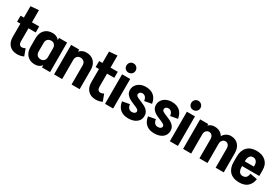

<svg xmlns="http://www.w3.org/2000/svg" viewBox="75 -1815 4222 2900"><g transform="rotate(30 2186.5 -364.5)"><path d="M376 -9Q322 16 265 16Q177 16 127.5 -36Q78 -88 78 -180V-410H20V-515H78V-714L219 -726V-515H345V-410H219V-181Q219 -147 234 -128.5Q249 -110 275 -110Q303 -110 332 -128Z M691 -515H832V0H691V-38Q648 16 572 16Q486 16 436 -37.5Q386 -91 386 -183V-332Q386 -424 436 -477.5Q486 -531 572 -531Q647 -531 691 -478ZM691 -183V-332Q691 -372 669.5 -396Q648 -420 613 -420Q573 -420 550 -396.5Q527 -373 527 -332V-183Q527 -142 550 -118.5Q573 -95 613 -95Q648 -95 669.5 -119Q691 -143 691 -183Z M1348 0H1207V-332Q1207 -373 1184 -396.5Q1161 -420 1121 -420Q1086 -420 1064.5 -396Q1043 -372 1043 -332V0H902V-515H1043V-478Q1087 -531 1162 -531Q1248 -531 1298 -478Q1348 -425 1348 -333Z M1746 -9Q1692 16 1635 16Q1547 16 1497.5 -36Q1448 -88 1448 -180V-410H1390V-515H1448V-714L1589 -726V-515H1715V-410H1589V-181Q1589 -147 1604 -128.5Q1619 -110 1645 -110Q1673 -110 1702 -128Z M1932 0H1791V-515H1932ZM1781 -664Q1781 -698 1803.5 -721.5Q1826 -745 1860 -745Q1894 -745 1917.5 -721.5Q1941 -698 1941 -664Q1941 -630 1917.5 -607.5Q1894 -585 1860 -585Q1826 -585 1803.5 -607.5Q1781 -630 1781 -664Z M2237 -304Q2286 -284 2319 -266Q2352 -248 2375.5 -216.5Q2399 -185 2399 -140Q2399 -68 2345.5 -26Q2292 16 2201 16H2200Q2113 16 2060 -29Q2007 -74 1994 -161L2119 -184Q2124 -142 2144.5 -118.5Q2165 -95 2201 -95Q2230 -95 2248 -107.5Q2266 -120 2266 -140Q2266 -162 2244 -176Q2222 -190 2174 -209Q2123 -230 2090.5 -248Q2058 -266 2034.5 -297Q2011 -328 2011 -373Q2011 -417 2035.5 -453.5Q2060 -490 2103 -510.5Q2146 -531 2199 -531H2200Q2287 -531 2339.5 -486.5Q2392 -442 2406 -355L2281 -332Q2276 -374 2255.5 -397.5Q2235 -421 2200 -421Q2176 -421 2160.5 -407Q2145 -393 2145 -373Q2145 -351 2167 -337Q2189 -323 2237 -304Z M2690 -304Q2739 -284 2772 -266Q2805 -248 2828.5 -216.5Q2852 -185 2852 -140Q2852 -68 2798.5 -26Q2745 16 2654 16H2653Q2566 16 2513 -29Q2460 -74 2447 -161L2572 -184Q2577 -142 2597.5 -118.5Q2618 -95 2654 -95Q2683 -95 2701 -107.5Q2719 -120 2719 -140Q2719 -162 2697 -176Q2675 -190 2627 -209Q2576 -230 2543.5 -248Q2511 -266 2487.5 -297Q2464 -328 2464 -373Q2464 -417 2488.5 -453.5Q2513 -490 2556 -510.5Q2599 -531 2652 -531H2653Q2740 -531 2792.5 -486.5Q2845 -442 2859 -355L2734 -332Q2729 -374 2708.5 -397.5Q2688 -421 2653 -421Q2629 -421 2613.5 -407Q2598 -393 2598 -373Q2598 -351 2620 -337Q2642 -323 2690 -304Z M3062 0H2921V-515H3062ZM2911 -664Q2911 -698 2933.5 -721.5Q2956 -745 2990 -745Q3024 -745 3047.5 -721.5Q3071 -698 3071 -664Q3071 -630 3047.5 -607.5Q3024 -585 2990 -585Q2956 -585 2933.5 -607.5Q2911 -630 2911 -664Z M3861 -333V0H3720V-333Q3720 -373 3700.5 -396.5Q3681 -420 3649 -420Q3618 -420 3598 -395.5Q3578 -371 3578 -334V-333V0H3437V-333Q3437 -373 3417 -396.5Q3397 -420 3365 -420Q3334 -420 3313.5 -397Q3293 -374 3293 -340V0H3152V-515H3293V-489Q3337 -531 3398 -531Q3449 -531 3487.5 -510.5Q3526 -490 3549 -452Q3571 -489 3606 -510Q3641 -531 3682 -531Q3765 -531 3813 -477.5Q3861 -424 3861 -333Z M4353 -325V-221H4053V-209Q4053 -155 4073.5 -125Q4094 -95 4131 -95H4139Q4175 -95 4195.5 -118Q4216 -141 4221 -184L4346 -161Q4332 -73 4279.5 -28.5Q4227 16 4139 16H4131Q4028 16 3970 -43.5Q3912 -103 3912 -209V-307Q3912 -412 3969.5 -471.5Q4027 -531 4130 -531H4131Q4234 -531 4293.5 -475.5Q4353 -420 4353 -325ZM4053 -303H4212V-325Q4212 -369 4190 -395Q4168 -421 4131 -421Q4094 -421 4073.5 -390.5Q4053 -360 4053 -306Z"/></g></svg>

Font: Akshar SemiBold
Style: Regular
Weight: 600
Designer: Tall Chai
Foundry: Tall Chai
Version: Version 1.000